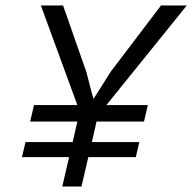

<svg xmlns="http://www.w3.org/2000/svg" viewBox="-20 -680 701 700"><path d="M207 0 232 -107H60L73 -162H245L262 -237H90L104 -297H262L129 -660H210L295 -417L320 -321H322L384 -419L567 -660H661L368 -297H519L505 -237H332L315 -162H488L475 -107H302L277 0Z"/></svg>

Font: Elaine Sans
Style: Italic
Weight: 400
Italic angle: -13°
Designer: Wei Huang
Foundry: Wei Huang
Version: Version 2.001;December 24, 2019;FontCreator 12.0.0.2547 64-b